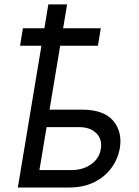

<svg xmlns="http://www.w3.org/2000/svg" viewBox="-20 -838 622 858"><path d="M430.4 -711.6 417.6 -633.5H248.9L201.3 -348H346.6Q442.5 -348 484.9 -299.4Q527.3 -250.7 515.6 -176.1Q507.1 -127.1 477.6 -87.2Q448.2 -47.2 400.2 -23.6Q352.3 0 288.4 0H59.7L165.1 -633.5H69.6L82.4 -711.6H178.3L196 -818.2H279.8L262.1 -711.6ZM188.2 -269.9 156.2 -78.1H301.1Q351.2 -78.1 387.6 -104.2Q424 -130.3 430.4 -171.9Q437.9 -215.6 410.3 -242.7Q382.8 -269.9 333.8 -269.9Z"/></svg>

Font: Inter UI
Style: Italic
Weight: 400
Italic angle: -9.39999°
Designer: Rasmus Andersson
Foundry: rsms
Version: 3.2;8d6f07862